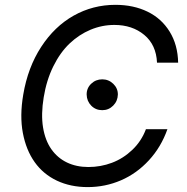

<svg xmlns="http://www.w3.org/2000/svg" viewBox="-20 -757 767 787"><path d="M710.2 -500H623.6Q620.4 -573.2 571.2 -614Q522 -654.8 448.9 -654.8Q398.1 -654.8 351 -635.1Q304 -615.4 265.3 -578.7Q226.6 -541.9 198.5 -485.1Q170.5 -428.3 159.1 -358Q147.7 -288.4 156.4 -234.9Q165.1 -181.5 190.5 -145.4Q215.9 -109.4 254.6 -90.9Q293.3 -72.4 342.3 -72.4Q392.8 -72.4 438.9 -89.8Q485.1 -107.2 522.4 -142.8Q559.7 -178.3 578.1 -227.3H666.2Q640.3 -154.1 590.4 -100Q540.5 -45.8 475.9 -17.9Q411.2 9.9 339.5 9.9Q269.2 9.9 213.2 -16.5Q157.3 -43 122.2 -92.3Q87 -141.7 73.7 -211.8Q60.4 -282 75.3 -369.3Q94.1 -480.8 148.8 -564.8Q203.5 -648.8 282.1 -693Q360.8 -737.2 453.1 -737.2Q527 -737.2 584.5 -709.3Q642 -681.5 675.4 -627.3Q708.8 -573.2 710.2 -500ZM399.1 -305.4Q372.2 -305.4 354 -323.9Q335.9 -342.3 335.2 -369.3Q334.9 -395.6 353.7 -413.7Q372.5 -431.8 399.1 -431.8Q425.4 -431.8 444.4 -413.4Q463.4 -394.9 463.1 -369.3Q462.4 -342.7 443.9 -324Q425.4 -305.4 399.1 -305.4Z"/></svg>

Font: Karasuma Gothic
Style: Italic
Weight: 400
Italic angle: -9.39999°
Designer: Rasmus Andersson / Ryoko Nishizuka
Foundry: Genbu
Version: Version 1.00